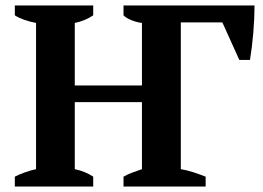

<svg xmlns="http://www.w3.org/2000/svg" viewBox="-20 -682 961 702"><path d="M641.1 -63.5Q664.6 -59.6 687.7 -52Q710.9 -44.4 731.9 -36.1V0H431.6V-36.1Q449.7 -46.4 465.1 -51.5Q480.5 -56.6 499 -63.5V-308.6H253.4V-63.5Q272.5 -59.6 288.6 -53Q304.7 -46.4 320.8 -36.1V0H34.2V-36.1Q50.3 -44.4 71.5 -52Q92.8 -59.6 111.8 -63.5V-598.1Q88.4 -602.5 67.9 -609.9Q47.4 -617.2 34.2 -626V-662.1H320.8V-626Q306.6 -616.2 289.1 -608.9Q271.5 -601.6 253.4 -598.1V-369.6H499V-598.1Q490.2 -599.1 480.7 -601.6Q471.2 -604 461.4 -607.9Q441.4 -615.7 431.6 -626V-662.1H910.6Q910.6 -615.7 906.2 -563.2Q901.9 -510.7 894 -462.9H855L793 -600.1H641.1Z"/></svg>

Font: PT Astra Serif
Style: Bold
Weight: 700
Designer: A.Korolkova, I. Chaeva
Foundry: ParaType Ltd
Version: Version 1.002